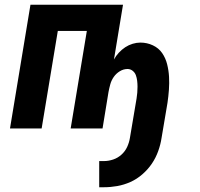

<svg xmlns="http://www.w3.org/2000/svg" viewBox="-20 -540 840 807"><path d="M397 247V137H417Q436 137 455.5 130.5Q475 124 490.5 110Q506 96 514.5 77.5Q523 59 526 40L554 -126Q556 -138 557 -150.5Q558 -163 558 -175.5Q558 -188 556.5 -200.5Q555 -213 551 -224Q547 -235 537.5 -242.5Q528 -250 516 -250Q499 -250 483.5 -240.5Q468 -231 458 -216.5Q448 -202 443.5 -185.5Q439 -169 436 -153L411 0H277L345 -410H223L155 0H22L108 -520H497L459 -290Q467 -305 479.5 -318.5Q492 -332 506.5 -341.5Q521 -351 537.5 -356Q554 -361 570 -361Q598 -361 622.5 -349.5Q647 -338 661.5 -317Q676 -296 682.5 -270Q689 -244 690.5 -217.5Q692 -191 690 -163Q688 -135 684 -108L659 40Q655 67 645 95Q635 123 618.5 147.5Q602 172 578.5 192.5Q555 213 528 225Q501 237 473 242Q445 247 417 247Z"/></svg>

Font: Iosevka Aile Extrabold Oblique
Style: Regular
Weight: 800
Italic angle: -9°
Designer: Belleve Invis
Foundry: Belleve Invis
Version: Version 31.1.0; ttfautohint (v1.8.4)